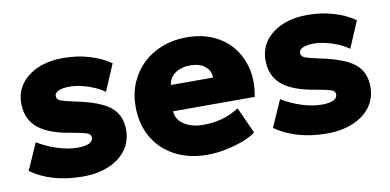

<svg xmlns="http://www.w3.org/2000/svg" viewBox="-58 -698 1781 877"><g transform="rotate(-10 832.0 -260.0)"><path d="M265 14Q191 14 130.5 -3.8Q70 -21.5 25 -54L79.5 -177.5Q123.5 -151 172.2 -135.5Q221 -120 263.5 -120Q299 -120 317.5 -128.8Q336 -137.5 336 -154.5Q336 -169.5 319 -176Q302 -182.5 250.5 -191.5Q144 -208 94.5 -249.5Q45 -291 45 -364Q45 -415.5 73.8 -454Q102.5 -492.5 152.8 -513.8Q203 -535 268.5 -535Q332.5 -535 390 -518Q447.5 -501 488 -472L435.5 -348.5Q414 -364 386.8 -375.8Q359.5 -387.5 330.2 -394.2Q301 -401 274.5 -401Q243.5 -401 224.8 -392.8Q206 -384.5 206 -369.5Q206 -354.5 221.8 -347.5Q237.5 -340.5 289 -329.5Q402 -307 449 -269Q496 -231 496 -162Q496 -109 466.8 -69.2Q437.5 -29.5 385.5 -7.8Q333.5 14 265 14Z M843.5 15Q757.5 15 693 -19.2Q628.5 -53.5 592.8 -114.8Q557 -176 557 -258Q557 -318 578 -367.8Q599 -417.5 637 -453.8Q675 -490 726.8 -510Q778.5 -530 840.5 -530Q910 -530 963.8 -505.8Q1017.5 -481.5 1052.5 -437.8Q1087.5 -394 1100.8 -335.5Q1114 -277 1100.5 -208H721.5Q723 -182.5 739.2 -163.5Q755.5 -144.5 783.5 -133.8Q811.5 -123 848 -123Q894.5 -123 935 -134.2Q975.5 -145.5 1014.5 -170L1069.5 -48.5Q1046 -30.5 1007.8 -16.2Q969.5 -2 926 6.5Q882.5 15 843.5 15ZM733 -328H928.5Q928 -361 902.8 -381Q877.5 -401 835.5 -401Q793 -401 764.8 -381Q736.5 -361 733 -328Z M1398 14Q1324 14 1263.5 -3.8Q1203 -21.5 1158 -54L1212.5 -177.5Q1256.5 -151 1305.2 -135.5Q1354 -120 1396.5 -120Q1432 -120 1450.5 -128.8Q1469 -137.5 1469 -154.5Q1469 -169.5 1452 -176Q1435 -182.5 1383.5 -191.5Q1277 -208 1227.5 -249.5Q1178 -291 1178 -364Q1178 -415.5 1206.8 -454Q1235.5 -492.5 1285.8 -513.8Q1336 -535 1401.5 -535Q1465.5 -535 1523 -518Q1580.5 -501 1621 -472L1568.5 -348.5Q1547 -364 1519.8 -375.8Q1492.5 -387.5 1463.2 -394.2Q1434 -401 1407.5 -401Q1376.5 -401 1357.8 -392.8Q1339 -384.5 1339 -369.5Q1339 -354.5 1354.8 -347.5Q1370.5 -340.5 1422 -329.5Q1535 -307 1582 -269Q1629 -231 1629 -162Q1629 -109 1599.8 -69.2Q1570.5 -29.5 1518.5 -7.8Q1466.5 14 1398 14Z"/></g></svg>

Font: Geologica Thin Cursive ExtraBold
Style: Regular
Weight: 800
Version: Version 1.010;gftools[0.9.28]